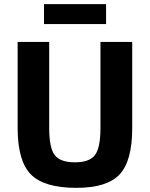

<svg xmlns="http://www.w3.org/2000/svg" viewBox="-20 -892 721 925"><path d="M491 -776H192V-872H491ZM617 -690V-275Q617 -117 556.5 -52Q496 13 348 13Q192 13 128.5 -52Q65 -117 65 -275V-690H217V-275Q217 -180 243.5 -145Q270 -110 341 -110Q411 -110 437.5 -145Q464 -180 464 -275V-690Z"/></svg>

Font: Exo 2.0
Style: Bold
Weight: 700
Designer: Natanael Gama
Version: Version 1.001;PS 001.001;hotconv 1.0.70;makeotf.lib2.5.58329